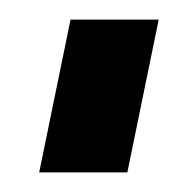

<svg xmlns="http://www.w3.org/2000/svg" viewBox="-20 -113 192 196"><path d="M52 -93H142L110 63H20Z"/></svg>

Font: Karantina
Style: Regular
Weight: 400
Designer: Rony Koch
Foundry: Rony Koch
Version: Version 1.000; ttfautohint (v1.8.3)